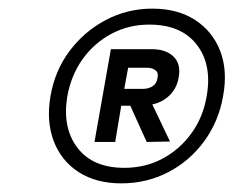

<svg xmlns="http://www.w3.org/2000/svg" viewBox="-20 -732 544 445"><path d="M261 -307Q203 -307 162.5 -333Q122 -359 104.5 -405Q87 -451 97 -509Q107 -568 141 -613.5Q175 -659 225 -685.5Q275 -712 333 -712Q392 -712 432.5 -685.5Q473 -659 490.5 -613.5Q508 -568 497 -509Q487 -451 453.5 -405Q420 -359 370 -333Q320 -307 261 -307ZM268 -343Q317 -343 357 -364.5Q397 -386 424 -423.5Q451 -461 459 -509Q472 -582 436 -628.5Q400 -675 326 -675Q278 -675 238 -653.5Q198 -632 171.5 -595Q145 -558 136 -509Q124 -436 159.5 -389.5Q195 -343 268 -343ZM199 -403 237 -618H332Q365 -618 382.5 -600.5Q400 -583 394 -552Q390 -528 373.5 -511.5Q357 -495 333 -490L374 -404L320 -403L282 -487H261L247 -403ZM268 -526H311Q324 -526 333.5 -532Q343 -538 345 -551Q348 -563 340.5 -569Q333 -575 320 -575H277Z"/></svg>

Font: DM Sans Italic
Style: Regular
Weight: 400
Italic angle: -10°
Designer: Colophon Foundry, Jonny Pinhorn
Foundry: Colophon Foundry
Version: Version 4.004; ttfautohint (v1.8.4.7-5d5b)